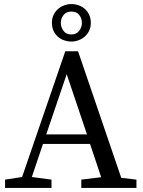

<svg xmlns="http://www.w3.org/2000/svg" viewBox="-20 -927 704 947"><path d="M5 0V-41L89 -54L302 -674H365L578 -50L653 -41V0H381V-41L479 -53L424 -217H192L137 -54L234 -41V0ZM409 -264 309 -561 208 -264ZM332 -722Q314 -722 296.5 -728Q279 -734 265.5 -746Q252 -758 244 -775Q236 -792 236 -814Q236 -836 244 -853Q252 -870 265.5 -882Q279 -894 296.5 -900.5Q314 -907 332 -907Q350 -907 367.5 -901Q385 -895 398.5 -883Q412 -871 420 -853.5Q428 -836 428 -814Q428 -793 420 -776Q412 -759 398.5 -747Q385 -735 367.5 -728.5Q350 -722 332 -722ZM332 -757Q357 -757 370.5 -775Q384 -793 384 -814Q384 -836 371 -853Q358 -870 332 -870Q307 -870 293.5 -853Q280 -836 280 -814Q280 -793 293 -775Q306 -757 332 -757Z"/></svg>

Font: Source Serif Pro
Style: Regular
Weight: 400
Designer: Frank Grießhammer
Foundry: Adobe Systems Incorporated
Version: Version 2.000;PS 1.000;hotconv 16.6.51;makeotf.lib2.5.65220